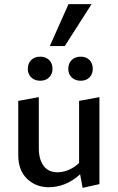

<svg xmlns="http://www.w3.org/2000/svg" viewBox="-20 -896 567 925"><path d="M216 6Q152 6 110 -35Q68 -76 68 -148V-410L167 -428V-183Q167 -128 190 -97Q213 -66 257 -66Q280 -66 304.5 -75Q329 -84 350.5 -101.5Q372 -119 386 -146L418 -122Q393 -80 360.5 -51.5Q328 -23 291 -8.5Q254 6 216 6ZM378 9 361 -83V-410L459 -428V-9ZM174 -507Q147 -507 130.5 -523Q114 -539 114 -564Q114 -591 130.5 -607Q147 -623 174 -623Q200 -623 216.5 -607Q233 -591 233 -564Q233 -539 216.5 -523Q200 -507 174 -507ZM369 -507Q342 -507 325.5 -523Q309 -539 309 -564Q309 -591 325.5 -607Q342 -623 369 -623Q395 -623 411 -607Q427 -591 427 -564Q427 -539 411 -523Q395 -507 369 -507ZM220 -674 310 -876H421L292 -674Z"/></svg>

Font: Ysabeau SemiBold
Style: Regular
Weight: 600
Designer: Christian Thalmann (Catharsis Fonts)
Version: Version 2.000;gftools[0.9.27.dev2+g8671c4b]